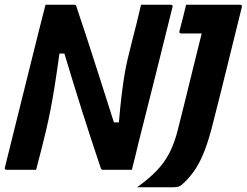

<svg xmlns="http://www.w3.org/2000/svg" viewBox="-31 -720 1046 814"><path d="M122 0H-2Q-14 0 -10 -11Q26 -157 62.5 -303Q99 -449 135 -594Q142 -620 148.5 -647Q155 -674 162 -700H279Q288 -700 290 -698.5Q292 -697 294 -689Q313 -633 338.5 -555Q364 -477 393 -386Q422 -295 452 -201H473Q479 -271 485 -319.5Q491 -368 497 -404Q503 -440 511 -473Q519 -506 529 -546Q539 -584 548.5 -622.5Q558 -661 567 -700H692Q704 -700 700 -689Q664 -544 628 -399.5Q592 -255 555 -110Q549 -83 542 -55.5Q535 -28 528 0H406Q398 0 396 -8Q355 -129 316.5 -251Q278 -373 242 -493H221Q210 -413 201 -356.5Q192 -300 183.5 -256.5Q175 -213 165 -170Q155 -127 144 -84.5Q133 -42 122 0ZM550 74Q599 39 632 5Q665 -29 687 -71Q709 -113 724 -174Q736 -221 753 -290Q770 -359 788.5 -434.5Q807 -510 824 -578H738Q727 -578 730 -589Q738 -618 744.5 -644.5Q751 -671 758 -700H986Q997 -700 994 -689Q966 -577 937.5 -460Q909 -343 873 -202Q856 -133 838 -85.5Q820 -38 799 -5.5Q778 27 751 53Q738 66 729 70Q720 74 704 74Z"/></svg>

Font: Recursive Sn Lnr St
Style: Bold Italic
Weight: 700
Italic angle: -15°
Version: Version 1.079;hotconv 1.0.112;makeotfexe 2.5.65598; ttfautoh